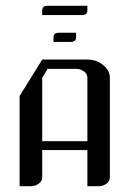

<svg xmlns="http://www.w3.org/2000/svg" viewBox="-20 -644 448 664"><path d="M126 -591.8V-607.9Q126 -624 145 -624H282.2V-607.9Q282.2 -591.8 263.2 -591.8ZM47.9 0V-312L126 -438H282.2Q314.5 -438 336.9 -418.9Q359.9 -399.9 359.9 -375V-30.8Q359.9 -16.6 348.1 -8.8Q336.4 0 320.8 0H282.2V-125H126V-30.8Q126 -17.1 113.8 -8.8Q102.1 0 86.9 0ZM126 -155.8H282.2V-375Q282.2 -388.2 270.5 -397Q258.8 -405.8 243.2 -405.8H145L126 -375ZM165 -499V-515.1Q165 -530.8 184.1 -530.8H243.2V-515.1Q243.2 -499 224.1 -499Z"/></svg>

Font: Hhenum
Style: Regular
Weight: 400
Designer: T. Christopher White
Version: Version 1.0